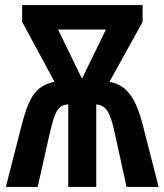

<svg xmlns="http://www.w3.org/2000/svg" viewBox="-20 -734 646 754"><path d="M540 -714V-648L410 -413Q448 -405 472.5 -383Q497 -361 514.5 -321.5Q532 -282 546 -222L603 0H477L434 -196Q424 -245 414.5 -271.5Q405 -298 392 -310Q379 -322 358 -324V0H248V-324Q226 -323 214 -311.5Q202 -300 192.5 -273Q183 -246 172 -196L128 0H3L60 -223Q71 -268 82.5 -301.5Q94 -335 108.5 -357.5Q123 -380 144 -393.5Q165 -407 194 -413L67 -648V-714ZM396 -618H208L302 -425Z"/></svg>

Font: Noto Sans Display ExtraCondensed SemiBold
Style: Regular
Weight: 600
Width: 2
Designer: Monotype Design Team
Foundry: Monotype Imaging Inc.
Version: Version 2.003